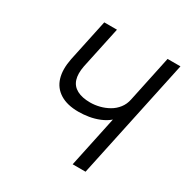

<svg xmlns="http://www.w3.org/2000/svg" viewBox="-161 -834 938 969"><g transform="rotate(30 308.0 -350.0)"><path d="M616 -700H541L484 -431Q478 -401 460.5 -378.5Q443 -356 418.5 -342Q394 -328 366.5 -321Q339 -314 312 -314Q265 -314 235 -330Q205 -346 195 -377.5Q185 -409 194 -456L246 -700H172L120 -455Q107 -390 121 -343Q135 -296 176.5 -270Q218 -244 284 -244Q313 -244 343.5 -249Q374 -254 403.5 -266Q433 -278 455 -297L392 0H467Z"/></g></svg>

Font: Advent Pro Medium
Style: Italic
Weight: 500
Italic angle: -12°
Version: Version 3.000